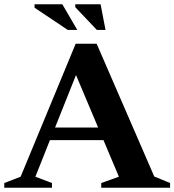

<svg xmlns="http://www.w3.org/2000/svg" viewBox="-32 -878 816 898"><path d="M689.5 -52.5 763.5 -22V0H441.5V-22L524 -51.5L452 -222.5H201.5L133.5 -51.5L211 -22V0H-12V-22L64.5 -51.5L322 -673.5H420ZM225.5 -281.5H427L323.5 -527ZM329.5 -738H285L129.5 -842V-858H259.5ZM461.5 -738H421L320 -844.5V-858H438.5Z"/></svg>

Font: Newsreader Text
Style: Bold
Weight: 700
Designer: Hugues Gentile
Foundry: Production Type
Version: Version 1.001